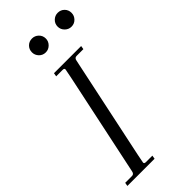

<svg xmlns="http://www.w3.org/2000/svg" viewBox="-272 -870 919 919"><g transform="rotate(-45 187.5 -411.0)"><path d="M241 -597 130 -72Q121 -29 121 -26Q121 -18 132 -18H176L173 0H-11L-8 -18H38Q51 -18 54 -33L165 -558Q174 -601 174 -604Q174 -612 163 -612H119L122 -630H306L303 -612H257Q244 -612 241 -597ZM165 -822Q184 -822 198 -808.5Q212 -795 212 -775Q212 -756 198 -742Q184 -728 165 -728Q145 -728 131.5 -742Q118 -756 118 -775Q118 -795 131.5 -808.5Q145 -822 165 -822ZM339 -822Q359 -822 372.5 -808.5Q386 -795 386 -775Q386 -756 372.5 -742Q359 -728 339 -728Q320 -728 306 -742Q292 -756 292 -775Q292 -795 306 -808.5Q320 -822 339 -822Z"/></g></svg>

Font: Arapey
Style: Italic
Weight: 400
Italic angle: -12°
Designer: Eduardo Rodriguez Tunni
Foundry: Eduardo Rodriguez Tunni
Version: Version 3.000